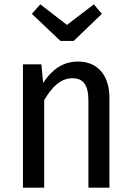

<svg xmlns="http://www.w3.org/2000/svg" viewBox="-20 -866 607 886"><path d="M320 -677 450 -802 413 -846 289 -751 166 -846 127 -802 259 -677ZM340 -582C268 -582 217 -542 179 -483L171 -569H86V0H184V-404C220 -465 260 -505 314 -505C362 -505 388 -477 388 -402V0H485V-414C485 -517 432 -582 340 -582Z"/></svg>

Font: Glow Sans SC Condensed Medium
Style: Regular
Weight: 600
Width: 3
Designer: Ryoko NISHIZUKA (kana, bopomofo & ideographs); Paul D. Hunt (Latin, Greek & Cyrillic); Sandoll Communications, Soo-young
Version: Version 0.93